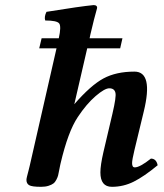

<svg xmlns="http://www.w3.org/2000/svg" viewBox="-20 -718 640 748"><path d="M329.1 -568.8H457L448.2 -529.8H319.8L269.5 -312Q333.5 -385.7 383.1 -412.4Q432.6 -439 503.9 -439Q578.1 -439 540 -283.2L503.9 -133.8Q494.6 -95.2 494.6 -82.5Q494.6 -65.9 504.9 -65.9Q524.9 -65.9 567.9 -100.1Q588.9 -100.1 594.2 -74.2Q541 -30.3 501 -10.3Q460.9 9.8 416 9.8Q371.1 9.8 371.1 -46.4Q371.1 -74.2 382.8 -125L418 -274.9Q433.6 -341.3 429.7 -356.4Q425.8 -374 405.8 -374Q387.7 -374 352.3 -343.5Q316.9 -313 283.2 -262.2Q245.1 -205.6 215.8 -80.6L213.9 -71.8Q212.9 -66.9 210.4 -54.2Q208 -41.5 206.5 -35.2Q205.1 -28.8 200 -18.6Q194.8 -8.3 188 -3.2Q181.2 2 168.9 5.9Q156.7 9.8 140.1 9.8Q104 9.8 93.5 3.4Q83 -2.9 83 -17.1Q83 -21.5 85.2 -30.3Q87.4 -39.1 90.8 -52Q94.2 -64.9 95.7 -71.8L200.2 -529.8H132.8L142.1 -568.8H209Q219.2 -614.7 210.7 -626.5Q202.1 -638.2 156.2 -638.2Q151.4 -652.3 161.1 -671.9Q293.9 -693.4 344.7 -698.2Q352.1 -698.2 355.7 -694.8Q359.4 -691.4 357.9 -685.1Q347.2 -648.4 332 -583Z"/></svg>

Font: Linux Libertine O
Style: Semibold Italic
Weight: 600
Italic angle: -11.5°
Designer: Philipp H. Poll
Foundry: Philipp H. Poll
Version: Version 5.1.2